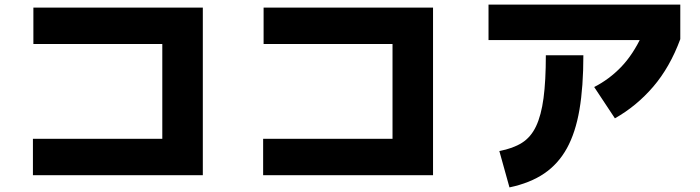

<svg xmlns="http://www.w3.org/2000/svg" viewBox="-20 -757 3040 834"><path d="M123 4V-154H685V-566H125V-724H861V4Z M1123 4V-154H1685V-566H1125V-724H1861V4Z M2651 -243 2561 -379Q2626 -412 2678 -466Q2730 -520 2769 -604L2797 -583H2102V-737H2935V-587Q2890 -465 2817.5 -380.5Q2745 -296 2651 -243ZM2193 57 2149 -101Q2208 -112 2247 -136.5Q2286 -161 2308.5 -208.5Q2331 -256 2341 -331Q2351 -406 2351 -517H2514Q2514 -380 2497 -280.5Q2480 -181 2442.5 -113Q2405 -45 2344 -3.5Q2283 38 2193 57Z"/></svg>

Font: Murecho Thin ExtraBold
Style: Regular
Weight: 800
Version: Version 1.010